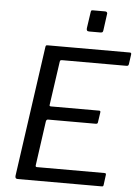

<svg xmlns="http://www.w3.org/2000/svg" viewBox="-62 -1001 758 1049"><g transform="rotate(5 317.0 -477.0)"><path d="M163 -731Q164 -738 166 -740Q168 -742 174 -742H626Q636 -742 633 -729L626 -679Q625 -673 622.5 -670.5Q620 -668 612 -668H260Q254 -668 251.5 -666Q249 -664 248 -657L214 -419Q213 -415 215 -413Q217 -411 222 -411H486Q491 -411 492.5 -408.5Q494 -406 493 -400L485 -346Q484 -338 474 -338H212Q203 -338 201 -326L167 -83Q166 -74 174 -74H543Q550 -74 552 -72Q554 -70 553 -63L546 -9Q545 -3 543 -1.5Q541 0 535 0H75Q60 0 62 -17L163 -731ZM483 -939 471 -851Q470 -842 466.5 -839.5Q463 -837 453 -837H394Q385 -837 382 -841.5Q379 -846 380 -854L393 -943Q394 -950 396 -952Q398 -954 404 -954H472Q478 -954 481.5 -950Q485 -946 483 -939Z"/></g></svg>

Font: Libre Franklin
Style: Italic
Weight: 400
Italic angle: -8°
Designer: Pablo Impallari, Rodrigo Fuenzalida, Nhung Nguyen
Foundry: Impallari Type
Version: Version 3.000